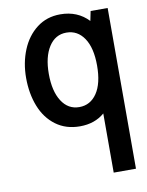

<svg xmlns="http://www.w3.org/2000/svg" viewBox="-84 -563 661 866"><g transform="rotate(-10 246.5 -130.5)"><path d="M468 -494V242H366V-29Q321 10 253 10Q189 10 143 -24Q97 -58 74 -116.5Q51 -175 51 -247Q51 -316 75 -374.5Q99 -433 144.5 -468Q190 -503 252 -503Q331 -503 381 -450L390 -494ZM376 -247Q376 -328 346 -372.5Q316 -417 265 -417Q214 -417 184.5 -371Q155 -325 155 -247Q155 -168 184.5 -122Q214 -76 265 -76Q316 -76 346 -120.5Q376 -165 376 -247Z"/></g></svg>

Font: Cabin Condensed Medium
Style: Regular
Weight: 500
Width: 3
Version: Version 2.001